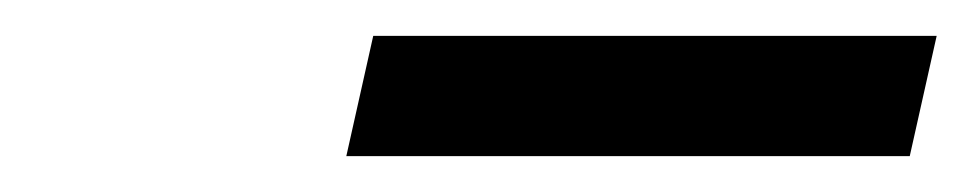

<svg xmlns="http://www.w3.org/2000/svg" viewBox="-20 -683 542 107"><path d="M502 -663 487 -596H173L188 -663Z"/></svg>

Font: Work Sans
Style: Italic
Weight: 400
Italic angle: -13°
Designer: Wei Huang
Foundry: Wei Huang
Version: Version 2.012